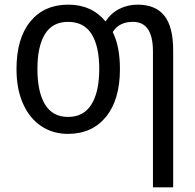

<svg xmlns="http://www.w3.org/2000/svg" viewBox="-20 -566 841 826"><path d="M272 10Q208 10 158 -23Q108 -56 79.5 -119Q51 -182 51 -269Q51 -401 110.5 -473.5Q170 -546 274 -546Q374 -546 434 -474Q458 -510 494 -528Q530 -546 572 -546Q649 -546 687 -498.5Q725 -451 725 -349V240H638V-345Q638 -472 552 -472Q492 -472 465 -428Q496 -366 496 -269Q496 -137 436 -63.5Q376 10 272 10ZM273 -63Q340 -63 373.5 -117Q407 -171 407 -269Q407 -367 374 -419.5Q341 -472 273 -472Q206 -472 173.5 -419.5Q141 -367 141 -269Q141 -171 173.5 -117Q206 -63 273 -63Z"/></svg>

Font: Noto Sans Display
Style: Regular
Weight: 400
Designer: Monotype Design team
Foundry: Monotype Imaging Inc.
Version: Version 1.000